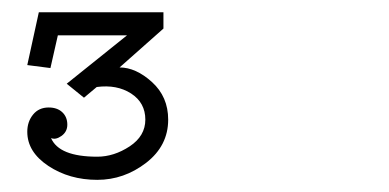

<svg xmlns="http://www.w3.org/2000/svg" viewBox="-20 -610 640 316"><path d="M249 -563V-589.8H43.9L24.9 -502.9L63 -498L75.2 -551.8H189L89.8 -472.2L118.2 -449.2L139.2 -466.8Q172.4 -471.2 195.8 -456.1Q219.2 -440.9 219.2 -413.1Q219.2 -386.2 193.4 -369.1Q167.5 -352.1 140.1 -352.1Q77.1 -352.1 64 -382.8Q71.3 -379.4 81.1 -386.2Q90.8 -393.1 90.8 -404.8Q90.8 -417.5 82.5 -425.3Q74.2 -433.1 60.1 -433.1Q43.9 -433.1 34.4 -421.4Q24.9 -409.7 24.9 -393.1Q24.9 -359.9 59.6 -336.9Q94.2 -314 140.1 -314Q184.1 -314 220.5 -342Q256.8 -370.1 256.8 -413.1Q256.8 -450.7 230.2 -474.9Q203.6 -499 176.8 -499Z"/></svg>

Font: Compagnon Roman
Style: Regular
Weight: 400
Designer: Juliette Duhe, Lea Pradine
Foundry: Velvetyne Type Foundry
Version: Version 1.000;PS 001.000;hotconv 1.0.88;makeotf.lib2.5.64775